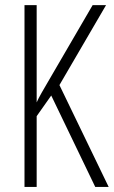

<svg xmlns="http://www.w3.org/2000/svg" viewBox="-20 -734 447 754"><path d="M406.7 0H354L181.2 -358.9L124 -277.8V0H76.2V-713.9H124V-332Q129.9 -345.7 144 -370.6Q158.2 -395.5 179.2 -431.2L343.8 -713.9H396.5L213.4 -399.9Z"/></svg>

Font: Open Sans Condensed Light
Style: Regular
Weight: 300
Width: 3
Designer: Monotype Design Team
Foundry: Monotype Imaging Inc.
Version: Version 3.003; ttfautohint (v1.8.4)